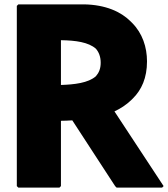

<svg xmlns="http://www.w3.org/2000/svg" viewBox="-20 -852 769 879"><path d="M64 -832 57 -825V0L64 7H252L259 0V-299C274 -299 292 -300 311 -301L507 0L514 7H722L729 0L504 -342C532 -355 558 -372 581 -394L582 -395L589 -402C628 -441 653 -495 653 -571C653 -636 632 -700 585 -747L578 -754C533 -799 463 -830 366 -832ZM259 -463V-668C326 -667 385 -659 419 -629C432 -614 441 -593 441 -565C441 -538 433 -519 419 -503C384 -472 320 -465 259 -463Z"/></svg>

Font: Hussar Woodtype
Style: Blk
Weight: 900
Foundry: Cannot Into Space Fonts
Version: Version 1.07